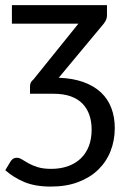

<svg xmlns="http://www.w3.org/2000/svg" viewBox="-24 -526 488 726"><path d="M198 -232Q252.5 -230 292.5 -215.2Q332.5 -200.5 358.5 -175.8Q384.5 -151 397.2 -117Q410 -83 410 -42Q410 5 394 45.5Q378 86 347.2 115.8Q316.5 145.5 271.5 162.5Q226.5 179.5 168 179.5Q108.5 179.5 67.2 162Q26 144.5 -4 117.5L16.5 83.5Q25 70.5 39.5 70.5Q49 70.5 59.2 77Q69.5 83.5 83.8 91.5Q98 99.5 118.5 106Q139 112.5 169.5 112.5Q204.5 112.5 232.8 102.5Q261 92.5 281 73.5Q301 54.5 311.8 27Q322.5 -0.5 322.5 -36Q322.5 -66 314 -91Q305.5 -116 288 -134Q270.5 -152 243.2 -161.8Q216 -171.5 178 -171.5H89.5V-200Q89.5 -215.5 102 -225L272.5 -436.5H21V-506.5H380.5V-468.5Q380.5 -457 375.2 -447.2Q370 -437.5 362.5 -429.5Z"/></svg>

Font: Lato 2
Style: Regular
Weight: 400
Designer: Lukasz Dziedzic with Adam Twardoch and Botio Nikoltchev
Foundry: tyPoland Lukasz Dziedzic
Version: Version 2.015; 2015-08-06; http://www.latofonts.com/